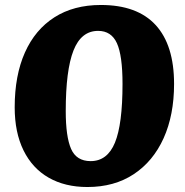

<svg xmlns="http://www.w3.org/2000/svg" viewBox="-20 -736 744 771"><path d="M39 -305Q39 -433 80 -525Q121 -617 198.5 -666.5Q276 -716 385 -716Q531 -716 605 -635.5Q679 -555 679 -399Q679 -274 637 -181Q595 -88 517 -36.5Q439 15 331 15Q241 15 175.5 -22.5Q110 -60 74.5 -132Q39 -204 39 -305ZM374 -612Q306 -612 275 -533Q244 -454 244 -290Q244 -187 265.5 -138Q287 -89 344 -89Q411 -89 441.5 -163Q472 -237 472 -399Q472 -513 449.5 -562.5Q427 -612 374 -612Z"/></svg>

Font: Literata 12pt ExtraBold
Style: Italic
Weight: 800
Italic angle: -2°
Designer: Latin by Veronika Burian and Jose Scaglione. Greek by Irene Vlachou. Cyrillic by Vera Evstafieva
Foundry: TypeTogether
Version: Version 3.002